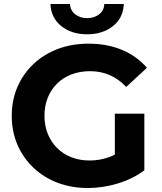

<svg xmlns="http://www.w3.org/2000/svg" viewBox="-20 -931 811 963"><path d="M421 12Q338 12 268.5 -14.5Q199 -41 147.5 -90Q96 -139 67.5 -205Q39 -271 39 -350Q39 -429 67.5 -495Q96 -561 148 -610Q200 -659 270 -685.5Q340 -712 424 -712Q517 -712 591.5 -681Q666 -650 717 -591L613 -495Q575 -535 530 -554.5Q485 -574 432 -574Q381 -574 339 -558Q297 -542 266.5 -512Q236 -482 219.5 -441Q203 -400 203 -350Q203 -301 219.5 -260Q236 -219 266.5 -188.5Q297 -158 338.5 -142Q380 -126 430 -126Q478 -126 523.5 -141.5Q569 -157 612 -194L704 -77Q647 -34 571.5 -11Q496 12 421 12ZM704 -77 556 -98V-361H704ZM417 -759Q339 -759 287.5 -800Q236 -841 233 -911H331Q333 -878 357.5 -859Q382 -840 417 -840Q452 -840 477 -859Q502 -878 503 -911H601Q598 -841 546.5 -800Q495 -759 417 -759Z"/></svg>

Font: Montserrat Thin
Style: Bold
Weight: 700
Version: Version 9.000